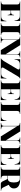

<svg xmlns="http://www.w3.org/2000/svg" viewBox="2216 -2764 548 5021"><g transform="rotate(90 2490.5 -254.0)"><path d="M19.5 -507.8H527.3V-361.3H517.6Q508.8 -498 395.5 -498H253.9V-268.6H301.8Q370.1 -268.6 370.1 -346.7H379.9V-180.7H370.1Q370.1 -258.8 301.8 -258.8H253.9V-9.8H405.3Q518.6 -9.8 527.3 -146.5H537.1V0H19.5V-9.8Q94.7 -9.8 97.7 -69.3V-429.7Q97.7 -498 19.5 -498Z M585.9 -507.8H898.4V-498Q820.3 -498 820.3 -429.7V-78.1Q820.3 -9.8 898.4 -9.8V0H585.9V-9.8Q664.1 -9.8 664.1 -78.1V-429.7Q664.1 -498 585.9 -498Z M1406.7 -113.3V0H1292L1025.4 -429.7V-78.1Q1025.4 -9.8 1103.5 -9.8V0H937.5V-9.8Q1015.6 -9.8 1015.6 -78.1V-429.7Q1015.6 -498 937.5 -498V-507.8H1160.6L1397 -129.9V-429.7Q1397 -498 1318.8 -498V-507.8H1484.9V-498Q1406.7 -498 1406.7 -429.7Z M1899.9 -9.8Q2013.2 -9.8 2022 -146.5H2031.7V0H1509.3V-9.8Q1529.8 -9.8 1575.7 -76.2L1788.6 -435.5Q1798.3 -452.1 1798.3 -467.8Q1798.3 -498 1731 -498H1660.6Q1547.4 -498 1538.6 -361.3H1528.8V-507.8H2031.7V-498Q2023.4 -498 1999 -478.5Q1992.2 -473.1 1967.8 -431.6L1754.9 -72.3Q1746.1 -57.6 1746.1 -40Q1746.1 -9.8 1812.5 -9.8Z M2080.6 -507.8H2588.4V-361.3H2578.6Q2569.8 -498 2456.5 -498H2314.9V-268.6H2362.8Q2431.2 -268.6 2431.2 -346.7H2440.9V-180.7H2431.2Q2431.2 -258.8 2362.8 -258.8H2314.9V-9.8H2466.3Q2579.6 -9.8 2588.4 -146.5H2598.1V0H2080.6V-9.8Q2155.8 -9.8 2158.7 -69.3V-429.7Q2158.7 -498 2080.6 -498Z M3013.7 -9.8Q3126.5 -9.8 3135.3 -146.5H3145V0H2647.9V-9.8Q2719.2 -9.8 2725.1 -61.5V-429.7Q2725.1 -498 2647 -498V-507.8H2959.5V-498Q2882.3 -498 2882.3 -429.7V-9.8Z M3663.1 -113.3V0H3548.3L3281.7 -429.7V-78.1Q3281.7 -9.8 3359.9 -9.8V0H3193.8V-9.8Q3272 -9.8 3272 -78.1V-429.7Q3272 -498 3193.8 -498V-507.8H3417L3653.3 -129.9V-429.7Q3653.3 -498 3575.2 -498V-507.8H3741.2V-498Q3663.1 -498 3663.1 -429.7Z M3775.4 -507.8H4283.2V-361.3H4273.4Q4264.6 -498 4151.4 -498H4009.8V-268.6H4057.6Q4126 -268.6 4126 -346.7H4135.7V-180.7H4126Q4126 -258.8 4057.6 -258.8H4009.8V-9.8H4161.1Q4274.4 -9.8 4283.2 -146.5H4293V0H3775.4V-9.8Q3850.6 -9.8 3853.5 -69.3V-429.7Q3853.5 -498 3775.4 -498Z M4576.2 -498V-185.5H4654.3Q4752 -185.5 4752 -341.8Q4752 -498 4654.3 -498ZM4341.8 -507.8H4654.3Q4908.2 -507.8 4908.2 -341.8Q4908.2 -258.8 4825.7 -214.4Q4819.3 -210.9 4813 -207.5L4876 -76.2Q4891.1 -44.4 4906.2 -29.3Q4925.8 -9.8 4966.8 -9.8V0H4781.2Q4744.1 0 4711.9 -72.3L4662.1 -175.8Q4658.2 -175.8 4654.3 -175.8H4576.2V-78.1Q4576.2 -9.8 4654.3 -9.8V0H4341.8V-9.8Q4419.9 -9.8 4419.9 -78.1V-438.5Q4417 -498 4341.8 -498Z"/></g></svg>

Font: spinweradC
Style: Bold
Weight: 700
Width: 7
Version: Version 0.3